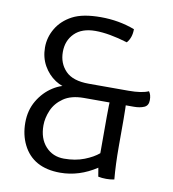

<svg xmlns="http://www.w3.org/2000/svg" viewBox="-80 -765 764 847"><g transform="rotate(10 302.0 -341.5)"><path d="M435.5 -605.5Q351.5 -631 291 -631Q230.5 -631 197.8 -598.5Q165 -566 165 -515Q165 -464 197.8 -430.2Q230.5 -396.5 302 -396.5H480.5Q539.5 -396.5 569.5 -410Q580 -396.5 580 -371.8Q580 -347 561 -339Q542 -331 515.5 -331H292.5Q235 -331 200.8 -307.2Q166.5 -283.5 151.8 -248.8Q137 -214 137 -181Q137 -122 169 -87Q201 -52 251.5 -52Q302 -52 341.8 -67.5Q381.5 -83 405.5 -103.5V-267Q405.5 -314 408 -364H478Q480.5 -314 480.5 -268V-147Q480.5 -65 486.5 0Q470 3.5 450.5 3.5Q431 3.5 414.5 0L408 -39Q330.5 12 245.5 12Q123.5 12 77.5 -81Q56 -124.5 56 -179.5Q56 -234.5 81.5 -277.8Q107 -321 146.8 -346.5Q186.5 -372 229 -373V-359Q190.5 -360.5 157.5 -382.2Q124.5 -404 104.2 -440Q84 -476 84 -521.2Q84 -566.5 107.8 -606.5Q131.5 -646.5 177.2 -670.8Q223 -695 304 -695Q385 -695 456.5 -668Q456.5 -629.5 435.5 -605.5Z"/></g></svg>

Font: Signika-CLs Light
Style: CLs-Regular
Weight: 300
Version: Version 2.003;gftools[0.9.32]